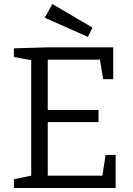

<svg xmlns="http://www.w3.org/2000/svg" viewBox="-20 -933 661 953"><path d="M504 -164H554V0H49V-43L148 -64L135 -46V-650L148 -632L49 -650V-693L216 -698H542V-540H492L474 -650L491 -637H202L217 -652V-372L202 -387H469V-327H202L217 -344V-46L202 -61H504L486 -46ZM416 -750 202 -845 240 -913 439 -796Z"/></svg>

Font: Pack4
Style: Regular
Weight: 400
Version: Version 2.002